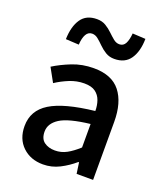

<svg xmlns="http://www.w3.org/2000/svg" viewBox="-150 -916 876 1029"><g transform="rotate(20 287.5 -401.5)"><path d="M217 14Q146 14 100.5 -29.5Q55 -73 55 -146Q55 -235 133.5 -283.5Q212 -332 384 -351Q384 -383 374.5 -410Q365 -437 342.5 -453.5Q320 -470 279 -470Q236 -470 195.5 -453.5Q155 -437 120 -414L77 -492Q120 -519 176.5 -541.5Q233 -564 299 -564Q402 -564 450.5 -502.5Q499 -441 499 -331V0H405L396 -63H392Q355 -31 311 -8.5Q267 14 217 14ZM252 -78Q288 -78 319 -95Q350 -112 384 -143V-277Q262 -263 214 -232Q166 -201 166 -155Q166 -114 190.5 -96Q215 -78 252 -78ZM383 -648Q355 -648 333.5 -661Q312 -674 294.5 -691.5Q277 -709 261 -722Q245 -735 227 -735Q205 -735 193 -714Q181 -693 179 -655L104 -659Q106 -732 135 -774.5Q164 -817 225 -817Q254 -817 275.5 -804Q297 -791 314.5 -774Q332 -757 348 -744Q364 -731 382 -731Q405 -731 416 -752Q427 -773 430 -810L504 -806Q503 -734 473.5 -691Q444 -648 383 -648Z"/></g></svg>

Font: Source Han Sans SC Medium
Style: Regular
Weight: 500
Designer: Ryoko NISHIZUKA 西塚涼子 (kana, bopomofo & ideographs); Paul D. Hunt (Latin, Greek & Cyrillic); Sandoll Communications 산돌커뮤니
Foundry: Adobe
Version: Version 2.004;hotconv 1.0.118;makeotfexe 2.5.65603